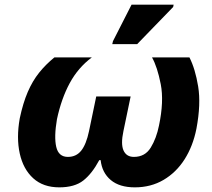

<svg xmlns="http://www.w3.org/2000/svg" viewBox="-20 -796 913 826"><path d="M235 10Q166 10 123 -29Q80 -68 65 -135.5Q50 -203 65 -287Q79 -353 99.5 -400.5Q120 -448 148.5 -483.5Q177 -519 214 -549H375Q316 -505 280 -438.5Q244 -372 225 -283Q212 -207 222 -164Q232 -121 272 -121Q308 -121 329.5 -148Q351 -175 363 -232L394 -381H542L511 -232Q499 -176 511.5 -148.5Q524 -121 556 -121Q604 -121 628.5 -161Q653 -201 664 -256Q686 -360 671.5 -434Q657 -508 634 -549H795Q820 -500 832.5 -424Q845 -348 825 -242Q810 -167 774 -110.5Q738 -54 683.5 -22Q629 10 560 10Q494 10 456.5 -21.5Q419 -53 413 -107H407Q376 -49 338.5 -19.5Q301 10 235 10ZM463 -606 466 -619 546 -776H727L725 -766L570 -606Z"/></svg>

Font: Noto Sans ExtraBold
Style: Italic
Weight: 800
Italic angle: -12°
Designer: Monotype Design Team
Foundry: Monotype Imaging Inc.
Version: Version 2.013; ttfautohint (v1.8.4.7-5d5b)